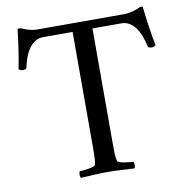

<svg xmlns="http://www.w3.org/2000/svg" viewBox="-76 -735 766 810"><g transform="rotate(-10 306.5 -330.5)"><path d="M510.7 -645.5H128.9C113.3 -645.5 85.9 -653.3 74.2 -659.2C68.4 -662.1 57.6 -665 51.8 -662.1C44.9 -602.5 37.1 -545.9 26.4 -494.1C29.3 -491.2 37.1 -486.3 45.9 -487.3C50.8 -487.3 57.6 -489.3 59.6 -492.2C73.2 -560.5 103.5 -609.4 152.3 -609.4H278.3V-113.3C278.3 -84 278.3 -56.6 273.4 -41C270.5 -30.3 217.8 -25.4 206.1 -25.4C202.1 -20.5 201.2 -2 206.1 2.9C246.1 1 283.2 -2 321.3 -2C359.4 -2 395.5 1 435.5 2.9C440.4 -2 439.5 -20.5 435.5 -25.4C423.8 -25.4 371.1 -30.3 368.2 -41C363.3 -56.6 363.3 -84 363.3 -113.3V-609.4H487.3C536.1 -609.4 566.4 -560.5 580.1 -492.2C582 -489.3 588.9 -487.3 593.8 -487.3C602.5 -486.3 610.4 -491.2 613.3 -494.1C602.5 -545.9 594.7 -602.5 587.9 -662.1C582 -665 579.1 -665 569.3 -660.2C557.6 -654.3 526.4 -645.5 510.7 -645.5Z"/></g></svg>

Font: Crimson
Style: Roman
Weight: 400
Version: Version 0.2